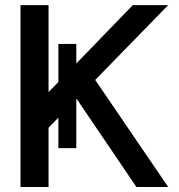

<svg xmlns="http://www.w3.org/2000/svg" viewBox="-20 -743 712 763"><path d="M172.9 -235.4V0H61.5V-722.7H172.9V-377L211.9 -417V-568.4H283.2V-490.7L507.8 -722.7H648.4L358.4 -425.3L648.4 0H522L284.7 -350.1L283.2 -348.1V-154.3H211.9V-275.4Z"/></svg>

Font: Giphurs Medium
Style: Regular
Weight: 500
Version: Version 0.920; ttfautohint (v1.8.4.7-5d5b)